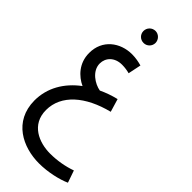

<svg xmlns="http://www.w3.org/2000/svg" viewBox="-344 -775 1208 1208"><g transform="rotate(45 260.5 -171.0)"><path d="M236 -618C265 -618 289 -642 289 -671C289 -700 265 -725 236 -725C205 -725 182 -700 182 -671C182 -642 205 -618 236 -618ZM306 383C386 383 470 363 521 340L493 259C440 278 377 290 312 290C214 290 100 244 100 114C100 -21 217 -121 396 -166L370 -253C328 -243 289 -229 253 -212C203 -220 132 -265 132 -332C132 -383 171 -426 237 -426C262 -426 286 -422 304 -417L322 -504C297 -511 268 -517 235 -517C131 -517 37 -449 38 -331C38 -241 97 -182 156 -155C62 -85 6 11 6 123C7 309 163 383 306 383Z"/></g></svg>

Font: Noto Sans Arabic Cond Med
Style: Regular
Weight: 500
Width: 3
Designer: Monotype Design Team, Nadine Chahine, Nizar Qandah and Khaled Hosny
Foundry: Monotype Imaging Inc.
Version: Version 2.012